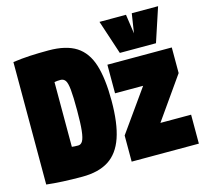

<svg xmlns="http://www.w3.org/2000/svg" viewBox="-112 -918 1138 1057"><g transform="rotate(-15 456.5 -389.5)"><path d="M230 10Q113 10 27 0V-698Q77 -705 124.5 -707.5Q172 -710 230 -710Q330 -710 387.5 -673Q445 -636 469.5 -557.5Q494 -479 494 -353Q494 -224 466.5 -144Q439 -64 381 -27Q323 10 230 10ZM253 -162Q269 -162 278.5 -178.5Q288 -195 292.5 -235.5Q297 -276 297 -350Q297 -429 293 -469Q289 -509 279 -522.5Q269 -536 252 -536Q230 -536 217 -533V-164Q226 -163 233 -162.5Q240 -162 253 -162ZM514 0V-149L683 -387H523V-550H890V-404L722 -165H897V0ZM876 -789 812 -595H606L542 -789H693L709 -679L726 -789Z"/></g></svg>

Font: Georama Condensed Black
Style: Regular
Weight: 900
Width: 3
Designer: Jean-Baptiste Levee
Foundry: Production Type
Version: Version 1.000